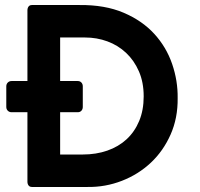

<svg xmlns="http://www.w3.org/2000/svg" viewBox="-20 -743 794 763"><path d="M686 -353Q687 -274 658 -208.5Q629 -143 579.5 -96.5Q530 -50 464.5 -24.5Q399 1 328 0H107Q98 0 93.5 -6Q89 -12 89 -21V-297H26Q17 -297 11 -303Q5 -309 5 -318V-400Q5 -409 11 -415Q17 -421 26 -421H89V-702Q89 -711 93.5 -717Q98 -723 107 -723H296Q397 -724 471 -692.5Q545 -661 593 -608.5Q641 -556 664 -489Q687 -422 686 -353ZM551 -360Q551 -416 532 -459.5Q513 -503 481 -533Q449 -563 407 -578.5Q365 -594 318 -594H219V-421H289Q298 -421 303.5 -415Q309 -409 309 -400V-318Q309 -309 303.5 -303Q298 -297 289 -297H219V-129H309Q362 -129 406.5 -144.5Q451 -160 483 -189.5Q515 -219 533 -262Q551 -305 551 -360Z"/></svg>

Font: Stadtwerke
Style: Bold
Weight: 700
Designer: Santiago Orozco
Foundry: Typemade
Version: Version 1.003